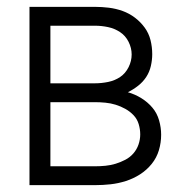

<svg xmlns="http://www.w3.org/2000/svg" viewBox="-20 -540 540 560"><path d="M66 0V-520H257Q277 -520 297.5 -517.5Q318 -515 337.5 -508Q357 -501 373.5 -488.5Q390 -476 402 -459.5Q414 -443 419 -423Q424 -403 424 -382Q424 -365 420 -347.5Q416 -330 406.5 -315.5Q397 -301 383 -290Q369 -279 353 -271Q374 -265 392.5 -253.5Q411 -242 424.5 -226Q438 -210 444 -189Q450 -168 450 -147Q450 -124 443.5 -102Q437 -80 422.5 -62Q408 -44 388.5 -31.5Q369 -19 347 -12Q325 -5 302.5 -2.5Q280 0 257 0ZM127 -297H257Q276 -297 295.5 -301Q315 -305 330.5 -315.5Q346 -326 355 -344Q364 -362 364 -381Q364 -400 355 -418Q346 -436 330 -446.5Q314 -457 295 -461Q276 -465 257 -465H127ZM127 -55H257Q272 -55 287.5 -56.5Q303 -58 317.5 -62.5Q332 -67 345.5 -74Q359 -81 369 -92.5Q379 -104 384 -118.5Q389 -133 389 -148Q389 -163 384.5 -178Q380 -193 369.5 -204Q359 -215 345.5 -222.5Q332 -230 317.5 -234.5Q303 -239 287.5 -240.5Q272 -242 257 -242H127Z"/></svg>

Font: Iosevka Fixed SS04 Light
Style: Regular
Weight: 300
Monospace: yes
Designer: Belleve Invis
Foundry: Belleve Invis
Version: Version 32.5.0